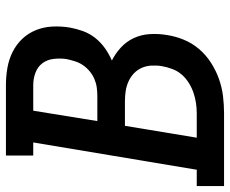

<svg xmlns="http://www.w3.org/2000/svg" viewBox="-91 -691 775 647"><g transform="rotate(-90 296.5 -367.5)"><path d="M-7 0V-92H48L140 -643H96V-735H333Q363 -735 391.5 -730Q420 -725 445 -712.5Q470 -700 489 -680Q508 -660 518.5 -634Q529 -608 530.5 -578.5Q532 -549 527 -519Q523 -497 515 -475Q507 -453 492 -434Q477 -415 457 -401Q437 -387 416 -378Q440 -366 460 -347.5Q480 -329 491.5 -304.5Q503 -280 505 -251Q507 -222 502 -193Q498 -165 486.5 -136.5Q475 -108 455 -84.5Q435 -61 408.5 -44Q382 -27 353.5 -17Q325 -7 296 -3.5Q267 0 238 0ZM297 -427Q311 -427 325.5 -429Q340 -431 354 -437Q368 -443 380 -453Q392 -463 400.5 -475.5Q409 -488 413.5 -502.5Q418 -517 421 -531Q424 -552 421.5 -574Q419 -596 407 -612Q395 -628 375 -635.5Q355 -643 333 -643H247L212 -427ZM156 -92H238Q255 -92 272.5 -94.5Q290 -97 307.5 -103Q325 -109 341 -119Q357 -129 369 -143Q381 -157 387.5 -174.5Q394 -192 397 -209Q400 -226 399 -244Q398 -262 391.5 -277Q385 -292 373 -303.5Q361 -315 345.5 -322Q330 -329 313 -331.5Q296 -334 278 -334H196Z"/></g></svg>

Font: Iosevka Curly Slab SmBdEx
Style: Italic
Weight: 600
Width: 7
Italic angle: -9°
Monospace: yes
Designer: Belleve Invis
Foundry: Belleve Invis
Version: Version 11.1.0; ttfautohint (v1.8.3)